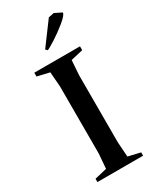

<svg xmlns="http://www.w3.org/2000/svg" viewBox="-217 -914 793 974"><g transform="rotate(-30 179.5 -427.0)"><path d="M162.1 -705.1 152.3 -714.8 250 -846.7 282.2 -853.5 324.2 -833Q324.2 -818.4 286.6 -787.6Q249 -756.8 210.4 -732.4Q171.9 -708 162.1 -705.1ZM45.9 0V-19.5L117.2 -36.1L124 -122.1V-515.6L117.2 -601.6L45.9 -618.2V-640.6H313.5V-618.2L242.2 -601.6L236.3 -515.6V-122.1L242.2 -36.1L313.5 -19.5V0Z"/></g></svg>

Font: Comprehension SemiBold
Style: Regular
Weight: 600
Designer: Alfredo Marco Pradil
Foundry: Alfredo Marco Pradil
Version: 1.0